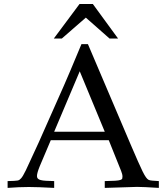

<svg xmlns="http://www.w3.org/2000/svg" viewBox="-20 -916 818 936"><path d="M17.1 0V-33.2Q37.1 -33.7 48.1 -34.2Q59.1 -34.7 65.4 -35.9Q71.8 -37.1 75 -39.6Q78.1 -42 82.5 -46.4Q90.8 -54.7 106 -85.9Q109.9 -94.2 125.7 -128.4Q141.6 -162.6 169.4 -223.1L291.5 -498.5Q301.8 -522 323 -571.8Q344.2 -621.6 377 -700.7H408.7L617.2 -210.9Q638.2 -162.1 652.1 -130.4Q666 -98.6 675.5 -79.6Q685.1 -60.5 691.7 -51.5Q698.2 -42.5 704.6 -39.1Q710 -36.6 722.4 -35.4Q734.9 -34.2 754.4 -33.2V0Q716.3 -2.4 689.7 -3.7Q663.1 -4.9 647.9 -4.9L490.7 0V-33.2Q523.9 -33.7 541.5 -34.9Q559.1 -36.1 566.9 -38.8Q574.7 -41.5 575.9 -45.4Q577.1 -49.3 577.1 -55.2Q577.1 -66.4 570.3 -83L510.3 -232.4H227.5L174.3 -106.9Q160.2 -72.8 160.2 -57.6Q160.2 -49.8 164.6 -45.2Q168.9 -40.5 178.7 -38.1Q188.5 -35.6 204.6 -34.7Q220.7 -33.7 244.1 -33.2V0Q161.6 -4.4 120.6 -4.4Q73.7 -4.4 17.1 0ZM244.1 -273.9H490.7L368.7 -568.4ZM367.7 -896.5H432.6L555.7 -728H514.2L398.4 -830.1L281.2 -728H242.2Z"/></svg>

Font: XB Kayhan
Style: Regular
Weight: 400
Designer: Behnam
Foundry: Irmug
Version: Version 7.300 2009